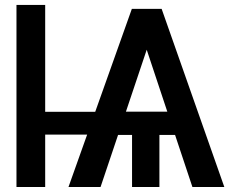

<svg xmlns="http://www.w3.org/2000/svg" viewBox="-20 -747 974 767"><path d="M160.5 -727.3V-300.4H360.4L506.7 -711.6H625.7L876.1 0H748.6L679.3 -208.1H616.8V0H507.5V-208.1H451.7L381.7 0H253.6L328.1 -209.2H160.5V0H45.8V-727.3ZM483 -300.8H648.4L566.1 -548.3Z"/></svg>

Font: Interface Medium
Style: Regular
Weight: 500
Designer: Rasmus Andersson
Foundry: rsms
Version: Version 1.8